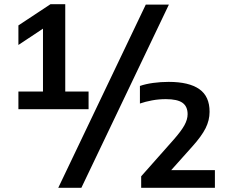

<svg xmlns="http://www.w3.org/2000/svg" viewBox="-20 -830 1086 918"><path d="M68 -308V-392.5H185.5V-693L68 -615V-708.5L221.5 -810H292V-392.5H403.5V-308ZM258.5 68 677 -808H787.5L369 68ZM655 68V13L810.5 -162.5Q846.5 -203.5 861.8 -231.2Q877 -259 877 -284Q877 -321 852.5 -338.5Q828 -356 773 -356Q739 -356 706.8 -350Q674.5 -344 649 -335V-419Q676 -428.5 712.2 -433.5Q748.5 -438.5 786.5 -438.5Q883.5 -438.5 933 -403.8Q982.5 -369 982 -295Q982 -255 963 -217Q944 -179 899.5 -129.5L798.5 -16.5H1007.5V68Z"/></svg>

Font: Encode Sans Semi Expanded SemiBold
Style: Regular
Weight: 600
Width: 6
Designer: Multiple Designers
Foundry: Impallari Type
Version: Version 3.000; ttfautohint (v1.8.3) -l 8 -r 50 -G 200 -x 14 